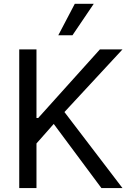

<svg xmlns="http://www.w3.org/2000/svg" viewBox="-20 -959 661 979"><path d="M78.1 -707H166V-357.4H174.8L489.3 -707H604.5L308.6 -387.7L604.5 0H497.1L253.9 -327.1L166 -227.5V0H78.1ZM361.3 -939.5H458L349.6 -779.3H277.3Z"/></svg>

Font: Pretendard GOV Variable
Style: Regular
Weight: 400
Designer: Base glyphs from Inter by Rasmus Andersson; Hangul glyphs from Noto Sans CJK(Source Han Sans) by Jang Soo-young and Kang
Foundry: Kil Hyung-jin
Version: Version 1.307;Glyphs 3.2 (3192)